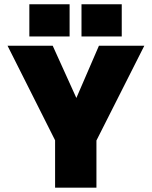

<svg xmlns="http://www.w3.org/2000/svg" viewBox="-20 -860 696 880"><path d="M353.5 -840.5H538V-693H353.5ZM114.5 -840.5H299V-693H114.5ZM232.5 -217 14.5 -650.5H221.5L330 -411L433.5 -650.5H641.5L422 -216V0H232.5Z"/></svg>

Font: Overused Grotesk Black
Style: Regular
Weight: 900
Version: Version 0.004